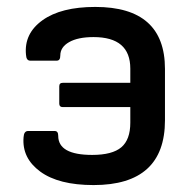

<svg xmlns="http://www.w3.org/2000/svg" viewBox="-20 -522 553 554"><path d="M250 12Q149 12 96 -27Q43 -66 48 -126Q49 -144 61 -144H138Q148 -144 148 -130Q148 -75 246 -75Q304 -75 330 -97Q356 -119 356 -168V-213H161Q151 -213 151 -223V-273Q151 -283 161 -283H356V-324Q356 -415 250 -415Q205 -415 179.5 -400.5Q154 -386 154 -362Q154 -347 144 -347H67Q56 -347 55 -364Q49 -425 102.5 -463.5Q156 -502 255 -502Q456 -502 456 -323V-175Q456 12 250 12Z"/></svg>

Font: Sofia Sans SemiBold
Style: Regular
Weight: 600
Designer: Botio Nikoltchev, Ani Petrova
Foundry: lettersoup
Version: Version 4.101; ttfautohint (v1.8.4.7-5d5b)